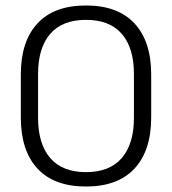

<svg xmlns="http://www.w3.org/2000/svg" viewBox="-20 -670 628 701"><path d="M294 11Q177.5 11 116.8 -54.5Q56 -120 56 -241.5V-398Q56 -519 116.8 -584.5Q177.5 -650 294 -650Q410 -650 471 -584.5Q532 -519 532 -398V-241.5Q532 -120 471 -54.5Q410 11 294 11ZM294 -41.5Q380.5 -41.5 424.8 -93.2Q469 -145 469 -239.5V-400Q469 -495 424.8 -546.2Q380.5 -597.5 294 -597.5Q207.5 -597.5 163.2 -546.2Q119 -495 119 -400V-239.5Q119 -145 163.2 -93.2Q207.5 -41.5 294 -41.5Z"/></svg>

Font: Anek Devanagari Light
Style: Regular
Weight: 300
Designer: Kailash Malviya (Devanagari) & Yesha Goshar (Latin)
Foundry: Ek Type
Version: Version 1.003